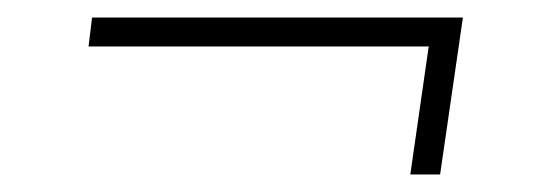

<svg xmlns="http://www.w3.org/2000/svg" viewBox="-20 -333 630 219"><path d="M508 -313 482 -134H448L469 -280H81L85 -313Z"/></svg>

Font: Exo 2.0 Extra Light
Style: Italic
Weight: 250
Italic angle: -8°
Designer: Natanael Gama
Version: Version 1.001;PS 001.001;hotconv 1.0.70;makeotf.lib2.5.58329